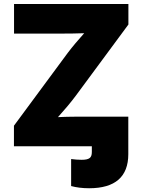

<svg xmlns="http://www.w3.org/2000/svg" viewBox="-20 -748 728 982"><path d="M51.3 0H449.7V29.3C449.7 59.1 437 69.3 397 69.3C379.4 69.3 362.3 67.9 343.8 65.4V203.6C370.6 210.9 401.9 214.8 436 214.8C568.8 214.8 636.2 156.2 636.2 40.5V-151.4H424.8C375.5 -151.4 326.2 -151.4 276.4 -148.9C309.1 -185.1 340.3 -221.7 367.2 -257.8L636.7 -622.6V-727.5H51.8V-576.2H277.8C322.3 -576.2 366.7 -576.2 410.6 -578.1C380.4 -544.4 351.6 -510.7 326.2 -477.1L51.3 -105Z"/></svg>

Font: Raveo ExtraBold
Style: Regular
Weight: 800
Designer: Jakub Foglar, Rasmus Andersson (Inter)
Foundry: Jakubfoglar.com
Version: Version 1.100;Glyphs 3.2.3 (3260)